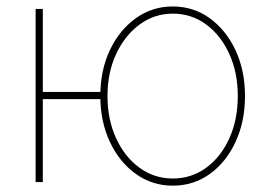

<svg xmlns="http://www.w3.org/2000/svg" viewBox="-20 -569 844 600"><path d="M91.3 0V-541H113.8V0ZM106 -259.3V-281.7H306.2V-259.3ZM520 11.2Q455.6 11.2 404.3 -25.6Q353 -62.5 323.2 -126Q293.5 -189.5 293.5 -269Q293.5 -349.1 323.2 -412.1Q353 -475.1 404.3 -512Q455.6 -548.8 520 -548.8Q584.5 -548.8 635.5 -512Q686.5 -475.1 716.1 -411.9Q745.6 -348.6 745.6 -269Q745.6 -189.5 716.3 -126Q687 -62.5 636 -25.6Q585 11.2 520 11.2ZM520 -11.2Q578.6 -11.2 624.5 -44.9Q670.4 -78.6 696.8 -137Q723.1 -195.3 723.1 -269Q723.1 -342.3 696.5 -400.6Q669.9 -459 624 -492.7Q578.1 -526.4 520 -526.4Q462.4 -526.4 416.3 -492.4Q370.1 -458.5 343 -400.4Q315.9 -342.3 315.9 -269Q315.9 -195.3 342.8 -137Q369.6 -78.6 415.8 -44.9Q461.9 -11.2 520 -11.2Z"/></svg>

Font: Inter 17pt Thin
Style: Regular
Weight: 250
Version: Version 4.001;git-66647c0bb